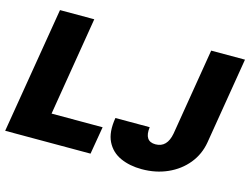

<svg xmlns="http://www.w3.org/2000/svg" viewBox="-100 -893 1387 1068"><g transform="rotate(15 594.0 -358.5)"><path d="M1.4 0 122.2 -727.3H319.6L225.9 -159.1H519.9L492.9 0ZM992.9 -727.3H1187.5L1105.1 -228.7Q1093 -157.7 1049 -103.9Q1005 -50.1 937.9 -20.1Q870.7 9.9 789.8 9.9Q720.2 9.9 666.4 -14.4Q612.6 -38.7 586.8 -91.1Q561.1 -143.5 575.3 -227.3H772.7Q762.1 -143.5 828.1 -143.5Q895.2 -143.5 910.5 -228.7Z"/></g></svg>

Font: Inter UI Black
Style: Italic
Weight: 900
Italic angle: -9.39999°
Designer: Rasmus Andersson
Foundry: rsms
Version: 3.2;8d6f07862